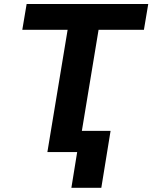

<svg xmlns="http://www.w3.org/2000/svg" viewBox="-20 -747 748 943"><path d="M477.6 175.4H330.6L359 0H212.7L312.1 -600.5H89.5L110.8 -727.3H708.1L686.8 -600.5H464.1L382.1 -104.4H523.1Z"/></svg>

Font: Linik Sans
Style: Bold Italic
Weight: 700
Italic angle: 9°
Designer: Fonts by Rasmus Andersson / Changes by Cristiano Sobral with parts from Marc Monis
Foundry: rsms
Version: Version 3.020; ttfautohint (v1.6)